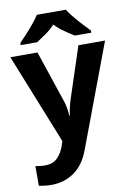

<svg xmlns="http://www.w3.org/2000/svg" viewBox="-106 -831 781 1136"><g transform="rotate(-10 284.5 -263.0)"><path d="M0 -546H163L266 -239Q274 -217 278 -193.5Q282 -170 284 -144H287Q290 -170 295.5 -193.5Q301 -217 308 -239L409 -546H569L338 70Q307 155 247.5 197.5Q188 240 110 240Q85 240 66.5 237.5Q48 235 34 232V114Q45 116 60.5 118Q76 120 93 120Q140 120 167.5 91.5Q195 63 208 23L217 -4ZM372 -766Q386 -744 408.5 -716.5Q431 -689 455 -663Q479 -637 497 -619V-606H398Q372 -622 341 -643.5Q310 -665 284 -692Q258 -665 228 -644Q198 -623 172 -606H73V-619Q92 -638 115.5 -663.5Q139 -689 161.5 -716.5Q184 -744 198 -766Z"/></g></svg>

Font: Noto Sans Telugu
Style: Bold
Weight: 700
Designer: Jelle Bosma - Monotype Design Team
Foundry: Monotype Imaging Inc.
Version: Version 2.005; ttfautohint (v1.8.4.7-5d5b)